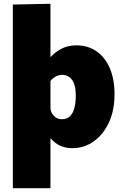

<svg xmlns="http://www.w3.org/2000/svg" viewBox="-20 -772 654 1016"><path d="M48 224V-748L247 -752V-471H249Q265 -491 300.5 -511.5Q336 -532 384 -532Q446 -532 491.5 -500Q537 -468 561.5 -410Q586 -352 586 -274Q586 -187 556 -123Q526 -59 475.5 -23.5Q425 12 364 12Q329 12 300.5 0Q272 -12 249 -39H247V224ZM307 -141Q336 -141 352 -158.5Q368 -176 374.5 -204Q381 -232 381 -264Q381 -311 369.5 -335Q358 -359 341.5 -367.5Q325 -376 309 -376Q290 -376 273 -366Q256 -356 247 -343V-202Q247 -178 264.5 -159.5Q282 -141 307 -141Z"/></svg>

Font: Murecho Black
Style: Regular
Weight: 900
Designer: Neil Summerour
Foundry: Positype
Version: Version 1.010; ttfautohint (v1.8.3)